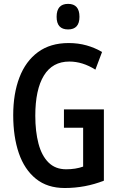

<svg xmlns="http://www.w3.org/2000/svg" viewBox="-20 -942 598 972"><path d="M303.7 -388.2H505.9V-27.3Q411.6 9.8 307.6 9.8Q219.7 9.8 161.9 -36.9Q104 -83.5 75.4 -166.5Q46.9 -249.5 46.9 -358.9Q46.9 -467.8 78.4 -550Q109.9 -632.3 172.4 -678.2Q234.9 -724.1 327.6 -724.1Q375.5 -724.1 418.2 -712.2Q460.9 -700.2 496.6 -678.7L462.9 -589.4Q397.9 -630.4 331.1 -630.4Q245.6 -630.4 202.1 -559.3Q158.7 -488.3 158.7 -356Q158.7 -276.4 174.8 -215.1Q190.9 -153.8 225.6 -119.4Q260.3 -85 314.9 -85Q362.8 -85 400.9 -98.6V-295.4H303.7ZM324.7 -922.4Q382.3 -922.4 382.3 -856.9Q382.3 -793 324.7 -793Q266.6 -793 266.6 -856.9Q266.6 -922.4 324.7 -922.4Z"/></svg>

Font: Open Sans Condensed SemiBold
Style: Regular
Weight: 600
Width: 3
Designer: Monotype Design Team
Foundry: Monotype Imaging Inc.
Version: Version 3.000; ttfautohint (v1.8.4)